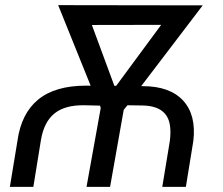

<svg xmlns="http://www.w3.org/2000/svg" viewBox="-20 -731 872 751"><path d="M532.2 -394H538.6Q644 -394 696 -337.9Q748 -281.7 736.3 -180.2L707 0H614.7L644.5 -180.7Q648.4 -213.4 645 -238.8Q634.8 -316.9 536.6 -318.4L478.5 -319.3L463.9 -301.3L410.6 0H318.4L374 -308.6L371.1 -317.9L308.6 -319.3Q233.9 -320.3 192.9 -287.1Q151.9 -253.9 140.1 -183.1L110.4 0H18.6L48.3 -180.2Q63 -287.1 129.4 -341.6Q195.8 -396 316.9 -396H334.5L207.5 -710.9L772.9 -710ZM427.2 -395.5H434.6L610.4 -633.8L339.4 -633.3Z"/></svg>

Font: Roboto
Style: Italic
Weight: 400
Italic angle: -12°
Designer: Google
Version: Version 2.134; 2016; ttfautohint (v1.6)